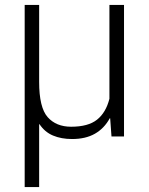

<svg xmlns="http://www.w3.org/2000/svg" viewBox="-20 -548 597 771"><path d="M137.2 -528.3V-219.2Q137.2 -116.2 171.4 -77.6Q205.6 -39.1 265.6 -39.1Q334 -39.1 369.6 -67.4Q405.3 -95.7 419.4 -151.4V-528.3H478V0H427.7L422.4 -73.2H420.9Q398.4 -32.2 361.1 -11Q323.7 10.3 269.5 10.3Q226.1 10.3 192.9 -3.7Q159.7 -17.6 138.7 -49.3L137.2 -48.8V203.1H79.1V-528.3Z"/></svg>

Font: Roboto Web
Style: Light
Weight: 300
Designer: Google
Version: Version 1.200310; 2013